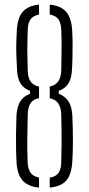

<svg xmlns="http://www.w3.org/2000/svg" viewBox="-20 -826 394 851"><path d="M53 -111Q52 -133 51.2 -163.5Q50.5 -194 51 -231.8Q51.5 -269.5 53 -313Q55 -351.5 69 -375.2Q83 -399 113 -410.5V-423.5Q86 -433.5 72.5 -453.8Q59 -474 56 -507.5Q53.5 -550 52.5 -580.8Q51.5 -611.5 52.2 -636.8Q53 -662 54.5 -689Q57 -746 80.2 -773.2Q103.5 -800.5 153 -805.5V-761.5Q128 -757 116 -741.2Q104 -725.5 103 -694.5Q102 -663 101.5 -641.2Q101 -619.5 101 -601Q101 -582.5 101.8 -562Q102.5 -541.5 103 -512Q104 -479.5 116.8 -463Q129.5 -446.5 153 -442.5V-391Q127.5 -386.5 115.8 -369.2Q104 -352 103 -319Q101.5 -262.5 101 -212.8Q100.5 -163 102.5 -107.5Q103.5 -79 114.8 -61.5Q126 -44 153 -39V5.5Q102.5 0.5 79 -27.2Q55.5 -55 53 -111ZM200.5 5.5V-38.5Q226.5 -42.5 238.8 -58.8Q251 -75 251.5 -106.5Q252.5 -147.5 252.8 -180.5Q253 -213.5 252.8 -246Q252.5 -278.5 251.5 -319Q249.5 -381.5 200.5 -390.5V-442.5Q250 -452 251.5 -514Q252 -559.5 252.8 -605.2Q253.5 -651 251.5 -693.5Q250.5 -724 238.8 -740.5Q227 -757 200.5 -761.5V-805.5Q250.5 -800.5 274 -772.8Q297.5 -745 300 -688Q301.5 -664.5 301.8 -633.8Q302 -603 301.2 -570.8Q300.5 -538.5 298.5 -510Q296 -475 281.5 -453.8Q267 -432.5 240.5 -423.5V-410.5Q268 -399.5 283 -377.5Q298 -355.5 300.5 -315Q303.5 -249.5 303.2 -198Q303 -146.5 300.5 -111Q297.5 -54.5 274.8 -27Q252 0.5 200.5 5.5Z"/></svg>

Font: Big Shoulders Stencil Text Thin ExtraLight
Style: Regular
Weight: 250
Version: Version 2.001